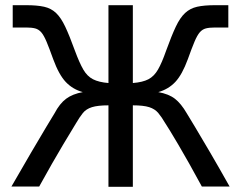

<svg xmlns="http://www.w3.org/2000/svg" viewBox="-20 -720 928 740"><path d="M398 0V-314Q357 -314 334.5 -307Q312 -300 299.5 -284.5Q287 -269 273 -245Q263 -229 223.5 -163Q184 -97 131 -1H24Q66 -74 100.5 -133Q135 -192 158.5 -231Q182 -270 190 -283Q210 -321 235 -339.5Q260 -358 299 -365Q260 -376 233.5 -404Q207 -432 185 -492Q170 -534 159.5 -559Q149 -584 139 -595.5Q129 -607 115.5 -610.5Q102 -614 81 -614H29V-700H81Q123 -700 150 -694Q177 -688 196 -670Q215 -652 231.5 -617Q248 -582 269 -524Q286 -478 301 -452Q316 -426 338.5 -414.5Q361 -403 398 -400V-700H492V-400Q530 -403 552 -414.5Q574 -426 589 -452Q604 -478 620 -524Q641 -582 657.5 -617Q674 -652 693.5 -670Q713 -688 740 -694Q767 -700 809 -700H860V-614H809Q787 -614 773.5 -610.5Q760 -607 750 -595.5Q740 -584 729.5 -559Q719 -534 704 -492Q682 -432 655.5 -404Q629 -376 590 -365Q630 -358 654 -339.5Q678 -321 700 -283Q708 -270 731.5 -231Q755 -192 789.5 -133Q824 -74 865 -1H758Q706 -97 667 -163Q628 -229 617 -245Q603 -269 590 -284.5Q577 -300 555 -307Q533 -314 492 -314V0Z"/></svg>

Font: Zen Kaku Gothic New Medium
Style: Regular
Weight: 500
Designer: Yoshimichi Ohira
Foundry: Positype
Version: Version 1.002